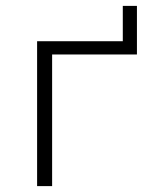

<svg xmlns="http://www.w3.org/2000/svg" viewBox="-20 -632 512 652"><path d="M106 0V-492H397V-612H445V-447H157V0Z"/></svg>

Font: Nunito Sans 7pt ExtraLight
Style: Regular
Weight: 250
Designer: Vernon Adams
Foundry: Vernon Adams
Version: Version 3.101;gftools[0.9.27]